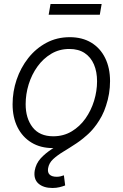

<svg xmlns="http://www.w3.org/2000/svg" viewBox="-20 -730 615 961"><path d="M245.1 11.2Q182.6 11.2 137.5 -16.4Q92.3 -43.9 67.6 -93.3Q43 -142.6 43 -208Q43 -271.5 63.2 -331.3Q83.5 -391.1 121.3 -439.2Q159.2 -487.3 211.9 -515.6Q264.6 -543.9 329.1 -543.9Q391.6 -543.9 436.8 -516.6Q481.9 -489.3 506.3 -439.7Q530.8 -390.1 530.8 -324.2Q530.8 -260.3 510.5 -200.4Q490.2 -140.6 452.4 -92.8Q414.6 -44.9 362.1 -16.8Q309.6 11.2 245.1 11.2ZM246.6 -47.9Q297.9 -47.9 338.6 -72.3Q379.4 -96.7 407.7 -136.7Q436 -176.8 450.9 -225.6Q465.8 -274.4 465.8 -323.2Q465.8 -371.1 450.2 -407.5Q434.6 -443.8 403.8 -464.4Q373 -484.9 327.1 -484.9Q276.9 -484.9 236.6 -460.9Q196.3 -437 167.5 -397Q138.7 -356.9 123.5 -307.9Q108.4 -258.8 108.4 -208.5Q108.4 -137.7 143.3 -92.8Q178.2 -47.9 246.6 -47.9ZM242.7 210.9Q197.3 210.9 172.1 188.5Q147 166 153.8 123.5Q160.2 88.4 183.6 62.7Q207 37.1 240.7 15.4Q274.4 -6.3 312.3 -30.3Q350.1 -54.2 385.5 -85.2Q420.9 -116.2 447 -159.9Q473.1 -203.6 483.9 -265.6H525.9Q514.6 -196.8 489.3 -149.2Q463.9 -101.6 430.7 -68.6Q397.5 -35.6 362.8 -12.7Q328.1 10.3 297.4 28.8Q266.6 47.4 245.8 66.7Q225.1 85.9 220.7 112.3Q217.3 133.3 228.5 144Q239.7 154.8 264.2 154.8Q273.9 154.8 283 152.6Q292 150.4 299.8 147.5L306.2 198.2Q293.5 203.1 277.6 207Q261.7 210.9 242.7 210.9ZM488.8 -710 479.5 -656.2H223.6L232.9 -710Z"/></svg>

Font: Inter 20pt Light
Style: Italic
Weight: 300
Italic angle: -9.3988°
Version: Version 4.001;git-66647c0bb